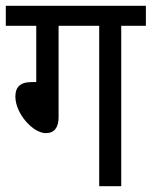

<svg xmlns="http://www.w3.org/2000/svg" viewBox="-20 -642 523 662"><path d="M182 -553H322V0H398V-553H483V-622H0V-553H105V-359H89C47 -359 33 -339 33 -309C33 -251 93 -183 138 -183C168 -183 182 -203 182 -238Z"/></svg>

Font: Noto Sans Devanagari UI Condensed
Style: Regular
Weight: 400
Width: 3
Designer: Jelle Bosma - Monotype Design Team
Foundry: Monotype Imaging Inc.
Version: Version 2.003